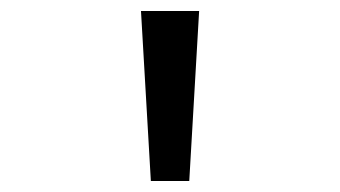

<svg xmlns="http://www.w3.org/2000/svg" viewBox="-20 -800 620 350"><path d="M255 -470H325L343 -780H237Z"/></svg>

Font: CommitMono-dimboump
Style: Regular
Weight: 400
Monospace: yes
Designer: Eigil Nikolajsen
Foundry: Eigil Nikolajsen
Version: Version 1.143